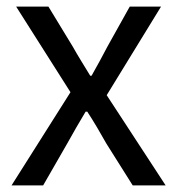

<svg xmlns="http://www.w3.org/2000/svg" viewBox="-20 -563 538 583"><path d="M194 -283 29 -543H127L200 -423Q213 -400 226.5 -378Q240 -356 254 -333H258Q271 -356 283 -378Q295 -400 307 -423L374 -543H469L304 -274L483 0H383L303 -127Q289 -152 274.5 -176.5Q260 -201 245 -224H240Q226 -201 212 -176.5Q198 -152 184 -127L111 0H15Z"/></svg>

Font: SpoqaHanSansJP-Regular
Style: Regular
Weight: 400
Designer: [Source Han Sans]
Ryoko NISHIZUKA  (kana & ideographs); Paul D. Hunt (Latin, Greek & Cyrillic); Wenlong ZHANG  (bopomofo
Foundry: Spoqa (http://bi.spoqa.com)
Version: Version 1.002.20150607